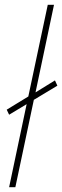

<svg xmlns="http://www.w3.org/2000/svg" viewBox="-20 -780 259 800"><path d="M44 0 121 -364 219 -423 209 -445 128 -395 205 -760H179L98 -378L8 -323L18 -302L91 -346L18 0Z"/></svg>

Font: Noto Sans Display SemiCondensed Thin
Style: Italic
Weight: 250
Width: 4
Designer: Monotype Design team
Foundry: Monotype Imaging Inc.
Version: 1.000